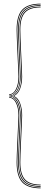

<svg xmlns="http://www.w3.org/2000/svg" viewBox="-20 -820 270 1040"><path d="M30 -306V-310H33Q53.2 -310.8 66.6 -337.6Q80 -364.5 80 -405Q80 -411 79 -434.2Q78 -457.5 76.5 -489.6Q75 -521.8 73.5 -555.6Q72 -589.5 71 -617.4Q70 -645.2 70 -659Q70 -734.5 100.2 -767.2Q130.5 -800 200 -800V-796Q132.5 -796 103.2 -764.1Q74 -732.2 74 -659Q74 -645.2 75 -617.4Q76 -589.5 77.5 -555.6Q79 -521.8 80.5 -489.6Q82 -457.5 83 -434.2Q84 -411 84 -405Q84 -363.5 70 -335.8Q56 -308 33 -306ZM200 192Q134.8 192 106.4 161.1Q78 130.2 78 59Q78 45.2 79 17.4Q80 -10.5 81.5 -44.2Q83 -78 84.5 -110.2Q86 -142.5 87 -165.8Q88 -189 88 -195Q88 -239 72.4 -268Q56.8 -297 33 -298H30V-302H33Q55.8 -302.8 71.9 -330.1Q88 -357.5 88 -405Q88 -411 87 -434.2Q86 -457.5 84.5 -489.8Q83 -522 81.5 -555.8Q80 -589.5 79 -617.4Q78 -645.2 78 -659Q78 -730.2 106.4 -761.1Q134.8 -792 200 -792V-788Q136.8 -788 109.4 -758.1Q82 -728.2 82 -659Q82 -645.2 83 -617.4Q84 -589.5 85.5 -555.8Q87 -522 88.5 -489.8Q90 -457.5 91 -434.2Q92 -411 92 -405Q92 -364.2 78.9 -336.2Q65.8 -308.2 43.8 -301V-299Q65.8 -292 78.9 -263.9Q92 -235.8 92 -195Q92 -189 91 -165.8Q90 -142.5 88.5 -110.2Q87 -78 85.5 -44.2Q84 -10.5 83 17.4Q82 45.2 82 59Q82 128.2 109.4 158.1Q136.8 188 200 188ZM200 184Q139 184 112.5 155Q86 126 86 59Q86 45.2 87 17.5Q88 -10.2 89.5 -44Q91 -77.8 92.5 -110Q94 -142.2 95 -165.5Q96 -188.8 96 -195Q96 -233 85.1 -260.6Q74.2 -288.2 51.8 -299V-301Q74.2 -312 85.1 -339.5Q96 -367 96 -405Q96 -411.2 95 -434.5Q94 -457.8 92.5 -490Q91 -522.2 89.5 -556Q88 -589.8 87 -617.5Q86 -645.2 86 -659Q86 -726 112.5 -755Q139 -784 200 -784V-780Q141.2 -780 115.6 -752Q90 -724 90 -659Q90 -645.2 91 -617.5Q92 -589.8 93.5 -556Q95 -522.2 96.5 -490Q98 -457.8 99 -434.5Q100 -411.2 100 -405Q100 -369.8 89.5 -340.9Q79 -312 57.5 -301V-299Q78.5 -289.5 89.2 -260.1Q100 -230.8 100 -195Q100 -188.8 99 -165.5Q98 -142.2 96.5 -110Q95 -77.8 93.5 -44Q92 -10.2 91 17.5Q90 45.2 90 59Q90 123.8 115.6 151.9Q141.2 180 200 180ZM200 200Q130.5 200 100.2 167.2Q70 134.5 70 59Q70 45.2 71 17.4Q72 -10.5 73.5 -44.4Q75 -78.2 76.5 -110.4Q78 -142.5 79 -165.8Q80 -189 80 -195Q80 -235.5 66.6 -262.4Q53.2 -289.2 33 -290H30V-294H33Q56 -292 70 -264.4Q84 -236.8 84 -195Q84 -189 83 -165.8Q82 -142.5 80.5 -110.4Q79 -78.2 77.5 -44.4Q76 -10.5 75 17.4Q74 45.2 74 59Q74 132.2 103.2 164.1Q132.5 196 200 196Z"/></svg>

Font: Big Shoulders Inline Display Thin
Style: Regular
Weight: 100
Designer: Patric King
Foundry: XO Type Co
Version: Version 1.000